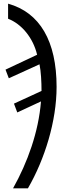

<svg xmlns="http://www.w3.org/2000/svg" viewBox="-20 -785 370 1045"><path d="M51 240H132C224 81 288 -126 288 -312C288 -561 197 -717 24 -765V-683C97 -655 160 -580 182 -487L10 -406L28 -359L195 -435C203 -396 206 -340 206 -290L56 -221L74 -173L203 -233C190 -67 130 99 51 240Z"/></svg>

Font: Noto Sans ExtraCondensed
Style: Italic
Weight: 400
Width: 2
Italic angle: -12°
Designer: Monotype Design Team
Foundry: Monotype Imaging Inc.
Version: Version 2.013